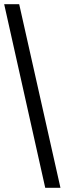

<svg xmlns="http://www.w3.org/2000/svg" viewBox="-20 -780 310 921"><path d="M197 121H270L72 -760H0Z"/></svg>

Font: Noto Serif Georgian SemiCondensed ExtraBold
Style: Regular
Weight: 800
Width: 4
Designer: Monotype Design Team, Akaki Razmadze
Foundry: Google LLC
Version: Version 2.003